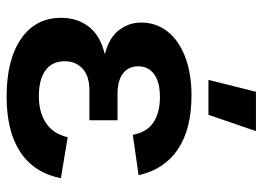

<svg xmlns="http://www.w3.org/2000/svg" viewBox="-124 -638 775 566"><g transform="rotate(90 263.0 -355.5)"><path d="M265 12Q157 12 95 -30.5Q33 -73 33 -149Q33 -196 59 -230Q85 -264 139 -277V-278Q92 -290 69.5 -319Q47 -348 47 -385Q47 -429 73.5 -462.5Q100 -496 148.5 -514.5Q197 -533 262 -533Q361 -533 420.5 -493Q480 -453 497 -377L378 -360Q370 -402 341 -421Q312 -440 267 -440Q223 -440 199.5 -423Q176 -406 176 -376Q176 -347 197 -331Q218 -315 257 -315H335V-232H246Q204 -232 182.5 -211.5Q161 -191 161 -160Q161 -122 188 -102.5Q215 -83 264 -83Q311 -83 343 -104Q375 -125 385 -168L506 -148Q490 -69 429 -28.5Q368 12 265 12ZM216 -583 251 -723H367L319 -583Z"/></g></svg>

Font: TikTok Sans 24pt SemiBold
Style: Regular
Weight: 600
Version: Version 4.000